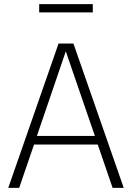

<svg xmlns="http://www.w3.org/2000/svg" viewBox="-20 -911 640 931"><path d="M20 0 264 -700H336L580 0H526L454 -210H145L73 0ZM159 -252H440L299 -662ZM170 -851V-891H430V-851Z"/></svg>

Font: Red Hat Mono VF Light
Style: Regular
Weight: 300
Monospace: yes
Designer: Pentagram, MCKL
Foundry: Pentagram, MCKL
Version: Version 1.023